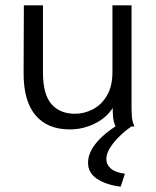

<svg xmlns="http://www.w3.org/2000/svg" viewBox="-20 -477 590 724"><path d="M243 11Q158 11 113 -43.5Q68 -98 69 -204L70 -457H142V-204Q142 -121 174 -84.5Q206 -48 263 -48Q298 -48 330.5 -65Q363 -82 383.5 -117Q404 -152 404 -206V-457H476V-71Q476 -53 477.5 -35.5Q479 -18 487 0H416Q408 -17 406.5 -35Q405 -53 405 -70Q381 -32 336.5 -10.5Q292 11 243 11ZM451 178 435 227Q380 220 346 197.5Q312 175 312 137Q312 97 347 57Q382 17 445 -18L475 0Q433 30 407 63Q381 96 381 123Q381 144 398.5 159Q416 174 451 178Z"/></svg>

Font: Inconsolata SemiExpanded
Style: Regular
Weight: 400
Width: 6
Monospace: yes
Designer: Raph Levien, Cyreal, Brenton Simpson
Foundry: Raph Levien, Cyreal, Google
Version: Version 3.000; ttfautohint (v1.8.2.53-6de2)